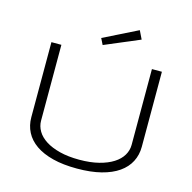

<svg xmlns="http://www.w3.org/2000/svg" viewBox="-124 -1000 1139 1137"><g transform="rotate(15 445.5 -431.0)"><path d="M784.2 -210.9Q784.2 -160.6 762.9 -119.4Q741.7 -78.1 699.5 -48.6Q657.2 -19 593.8 -2.9Q530.3 13.2 445.8 13.2Q361.3 13.2 297.9 -2.9Q234.4 -19 191.9 -48.6Q149.4 -78.1 128.2 -119.4Q106.9 -160.6 106.9 -210.9V-670.9H168V-206.1Q168 -172.4 185.8 -142.3Q203.6 -112.3 238.8 -89.8Q273.9 -67.4 325.7 -54.2Q377.4 -41 445.8 -41Q513.7 -41 565.4 -54.2Q617.2 -67.4 652.3 -89.8Q687.5 -112.3 705.3 -142.3Q723.1 -172.4 723.1 -206.1V-670.9H784.2V-210.9ZM619.1 -823.7 404.3 -732.9 385.3 -771 594.2 -875Z"/></g></svg>

Font: Syncopate
Style: Regular
Weight: 300
Width: 7
Designer: Astigmatic (AOETI)
Foundry: Astigmatic (AOETI)
Version: Version 001.000